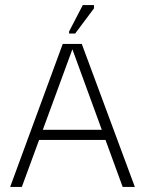

<svg xmlns="http://www.w3.org/2000/svg" viewBox="-20 -736 569 756"><path d="M20 0 227 -563H302L511 0H463L265 -542L66 0ZM121 -185 130 -225H400L408 -185ZM276 -604H252V-612L306 -716H350V-703Z"/></svg>

Font: Darker Grotesque
Style: Regular
Weight: 400
Designer: Gabriel Lam
Foundry: TypeRant
Version: Version 1.000;gftools[0.9.28]